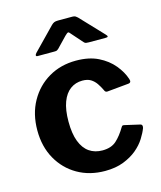

<svg xmlns="http://www.w3.org/2000/svg" viewBox="-113 -832 778 925"><g transform="rotate(-15 275.5 -369.5)"><path d="M297 -540Q362 -540 407.5 -517.5Q453 -495 482 -460Q511 -425 523 -388Q530 -368 511 -367L406 -357Q395 -356 391 -368Q382 -387 371 -403Q360 -419 344 -429Q328 -439 302 -439Q268 -439 242 -420Q216 -401 201.5 -362.5Q187 -324 187 -265Q187 -205 202 -166Q217 -127 244.5 -108Q272 -89 310 -89Q354 -89 379.5 -112Q405 -135 428 -174Q431 -179 434 -180Q437 -181 445 -179L519 -162Q530 -159 526 -143Q518 -121 501 -94Q484 -67 456.5 -44Q429 -21 389.5 -5.5Q350 10 297 10Q220 10 160 -24.5Q100 -59 65.5 -120.5Q31 -182 31 -263Q31 -345 66 -407.5Q101 -470 161 -505Q221 -540 297 -540ZM356 -617 310 -669Q301 -681 296.5 -681Q292 -681 280 -669L230 -617Q223 -611 219.5 -610Q216 -609 207 -609H126Q118 -609 117.5 -613.5Q117 -618 123 -625L231 -736Q238 -743 245 -746Q252 -749 264 -749H336Q346 -749 351.5 -745.5Q357 -742 361 -738L468 -625Q484 -609 466 -609H380Q372 -609 366.5 -610Q361 -611 356 -617Z"/></g></svg>

Font: Libre Franklin
Style: Bold
Weight: 700
Designer: Pablo Impallari, Rodrigo Fuenzalida, Nhung Nguyen
Foundry: Impallari Type
Version: Version 3.000